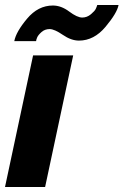

<svg xmlns="http://www.w3.org/2000/svg" viewBox="-30 -746 493 766"><path d="M114 -582H27Q34 -619 78 -671.5Q122 -724 181 -724Q214 -724 246 -700Q278 -676 298 -676Q317 -676 332.5 -689Q348 -702 352 -710.5Q356 -719 358 -726H443Q437 -694 391 -639Q345 -584 285 -584Q254 -584 220.5 -607Q187 -630 168 -630Q149 -630 135.5 -618Q122 -606 118 -596Q114 -586 114 -582ZM102 -525H262L150 0H-10Z"/></svg>

Font: Raleway-v4020 ExtraBold
Style: Italic
Weight: 800
Italic angle: -12°
Designer: Matt McInerney, Pablo Impallari, Rodrigo Fuenzalida
Foundry: Matt McInerney, Pablo Impallari, Rodrigo Fuenzalida
Version: Version 4.020;PS 004.020;hotconv 1.0.88;makeotf.lib2.5.64775